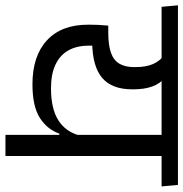

<svg xmlns="http://www.w3.org/2000/svg" viewBox="-24 -668 672 704"><g transform="rotate(90 312.0 -316.0)"><path d="M532 -593.5H454.5V0H532ZM402.5 -572.5H643.5L638 -632.5H397ZM-20.5 -632.5 -15 -572.5H596.5L591.5 -632.5ZM244 -585.5H158Q183 -568 194.5 -541.8Q206 -515.5 206 -477V-471.5Q206 -439 193.5 -417.8Q181 -396.5 153.2 -386.8Q125.5 -377 80 -377H54L79 -317L115.5 -318Q204 -319 245.8 -354.8Q287.5 -390.5 287.5 -464V-471Q287.5 -509.5 277 -538.5Q266.5 -567.5 244 -585.5ZM50.5 -307.5V-303Q50.5 -205 108 -152Q165.5 -99 269 -99Q349.5 -99 391.8 -125.8Q434 -152.5 450 -197.5H458L456.5 -271Q443 -220.5 400.8 -193.8Q358.5 -167 283.5 -167Q231.5 -167 196.8 -183.5Q162 -200 144.8 -230.8Q127.5 -261.5 127.5 -304V-358L54 -377Q52 -356.5 51.2 -340.2Q50.5 -324 50.5 -307.5Z"/></g></svg>

Font: Anek Devanagari Medium
Style: Regular
Weight: 400
Version: Version 1.003